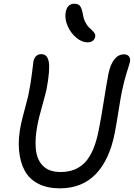

<svg xmlns="http://www.w3.org/2000/svg" viewBox="-20 -1006 724 1039"><path d="M454.1 -776.9Q422.9 -776.9 392.8 -802Q362.8 -827.1 346.2 -865Q329.6 -902.8 335 -937Q342.8 -985.8 381.8 -985.8Q403.3 -985.8 413.1 -973.6Q422.9 -961.4 429.2 -925.8Q432.6 -903.3 441.7 -886Q450.7 -868.7 460.2 -859.1Q469.7 -849.6 478.5 -841.6Q487.3 -833.5 492.2 -825.2Q497.1 -816.9 495.1 -807.1Q488.3 -776.9 454.1 -776.9ZM304.2 13.2Q235.8 13.2 187.3 -11.7Q138.7 -36.6 113.8 -82.3Q88.9 -127.9 83 -192.6Q77.1 -257.3 94.2 -336.9Q100.6 -366.2 115 -418.9Q129.4 -471.7 132.8 -487.8Q147.5 -559.6 153.3 -611.8Q159.2 -664.1 161.1 -674.8Q169.9 -712.9 204.1 -712.9Q236.8 -712.9 244.1 -670.4Q251.5 -627.9 231.9 -522.9Q226.6 -497.6 208.3 -432.6Q189.9 -367.7 184.1 -336.9Q172.4 -278.8 172.4 -233.6Q172.4 -188.5 182.1 -158.9Q191.9 -129.4 210.7 -110.4Q229.5 -91.3 253.4 -83.3Q277.3 -75.2 308.1 -75.2Q391.6 -75.2 440.9 -128.2Q490.2 -181.2 513.2 -296.9Q526.4 -361.3 541.3 -456.3Q556.2 -551.3 566.9 -606.9Q577.1 -656.7 598.6 -684.3Q620.1 -711.9 650.9 -711.9Q668.5 -711.9 677.5 -701.2Q686.5 -690.4 683.1 -670.9Q681.2 -661.6 666.5 -615.7Q651.9 -569.8 640.1 -513.2Q632.3 -475.1 620.4 -399.4Q608.4 -323.7 601.1 -287.1Q572.8 -141.1 498.3 -64Q423.8 13.2 304.2 13.2Z"/></svg>

Font: Shantell Sans Normal
Style: Italic
Weight: 400
Italic angle: -11.31°
Designer: Stephen Nixon, Anya Danilova, Shantell Martin
Foundry: Arrow Type
Version: Version 1.006;[559af2be0]